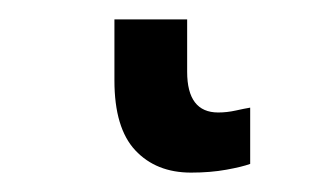

<svg xmlns="http://www.w3.org/2000/svg" viewBox="-20 42 340 198"><path d="M173 116Q173 158 205 158Q214 158 223 156Q232 154 238 153V211Q230 214 213.5 217Q197 220 177 220Q141 220 119.5 197Q98 174 98 125V62H173Z"/></svg>

Font: iA Writer Duo V
Style: Regular
Weight: 400
Designer: Mike Abbink, Paul van der Laan, Pieter van Rosmalen, Oliver Reichenstein
Foundry: Information Architects Inc.
Version: Version 2.000